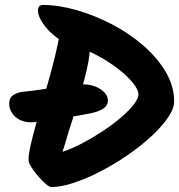

<svg xmlns="http://www.w3.org/2000/svg" viewBox="-20 -774 722 774"><path d="M415 -368Q415 -351 399.5 -338.5Q384 -326 349 -318Q328 -314 293 -307.5Q258 -301 219 -295Q180 -289 148.5 -285Q117 -281 104 -281Q79 -281 59.5 -291Q40 -301 28.5 -318.5Q17 -336 17 -356Q17 -380 34 -391Q51 -402 72 -404Q105 -407 138.5 -412Q172 -417 204 -422Q236 -427 264 -430.5Q292 -434 315 -434Q355 -434 385 -414.5Q415 -395 415 -368ZM257 -244Q250 -221 243.5 -198.5Q237 -176 232 -162Q271 -175 313.5 -197.5Q356 -220 396 -246.5Q436 -273 468 -300.5Q500 -328 519 -352.5Q538 -377 538 -393Q538 -412 516.5 -439Q495 -466 458 -495Q421 -524 375 -549Q329 -574 280 -587Q241 -598 207.5 -623.5Q174 -649 153.5 -679Q133 -709 133 -731Q133 -754 153 -754Q216 -754 288 -733.5Q360 -713 429.5 -677Q499 -641 556 -592Q613 -543 647.5 -485Q682 -427 682 -365Q682 -336 656.5 -299Q631 -262 588.5 -223Q546 -184 493.5 -148Q441 -112 385 -83Q329 -54 277.5 -37Q226 -20 187 -20Q179 -20 164 -33Q149 -46 133 -64.5Q117 -83 106 -101Q95 -119 95 -130Q95 -152 104 -191Q113 -230 127 -280Q141 -330 157.5 -385.5Q174 -441 188.5 -495Q203 -549 213 -597Q223 -645 225 -679Q226 -697 230.5 -703.5Q235 -710 247 -710Q255 -710 270.5 -697Q286 -684 302.5 -663.5Q319 -643 330.5 -619.5Q342 -596 342 -575Q342 -538 320.5 -455.5Q299 -373 257 -244Z"/></svg>

Font: Kalam Variable Light
Style: Regular
Weight: 300
Designer: Lipi Raval, Jonny Pinhorn
Foundry: Indian Type Foundry
Version: Version 3.000